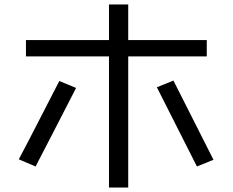

<svg xmlns="http://www.w3.org/2000/svg" viewBox="-20 -816 1040 858"><path d="M467 22V-564H96V-637H467V-796H553V-637H904V-564H553V22ZM860 -72Q815 -160 770.5 -249Q726 -338 681 -426L755 -456Q800 -368 844.5 -279Q889 -190 934 -102ZM139 -72 64 -104Q110 -191 155 -279Q200 -367 245 -454L320 -423Q275 -335 229.5 -247Q184 -159 139 -72Z"/></svg>

Font: Murecho
Style: Regular
Weight: 400
Designer: Neil Summerour
Foundry: Positype
Version: Version 1.010; ttfautohint (v1.8.3)